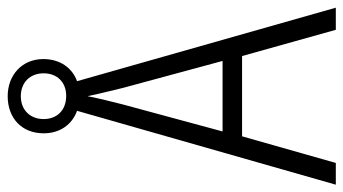

<svg xmlns="http://www.w3.org/2000/svg" viewBox="-222 -694 915 512"><g transform="rotate(-90 236.0 -437.5)"><path d="M413 0H472L276 -690C312 -703 335 -736 335 -780C335 -837 292 -875 236 -875C178 -875 137 -838 137 -779C137 -735 161 -703 197 -690L0 0H58L129 -250H343ZM237 -719C197 -719 175 -745 175 -779C175 -815 199 -840 236 -840C273 -840 297 -815 297 -779C297 -743 273 -719 237 -719ZM258 -568 330 -302H142L214 -568C222 -600 230 -631 236 -662C242 -632 251 -598 258 -568Z"/></g></svg>

Font: Noto Sans Kannada Condensed Light
Style: Regular
Weight: 300
Width: 3
Designer: Jelle Bosma - Monotype Design Team
Foundry: Monotype Imaging Inc.
Version: Version 2.005